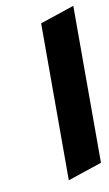

<svg xmlns="http://www.w3.org/2000/svg" viewBox="-80 -736 433 764"><g transform="rotate(-10 136.5 -353.5)"><path d="M272.9 -694.3V-60.1Q238.3 -48.8 204.1 -37.1Q169.9 -25.4 134.8 -13.7V-647.9Z"/></g></svg>

Font: Autopia Bold Italic
Style: Bold Italic
Weight: 700
Italic angle: -104°
Designer: Antoine Gelgon
Foundry: Antoine Gelgon
Version: V.1.0